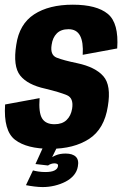

<svg xmlns="http://www.w3.org/2000/svg" viewBox="-22 -621 522 806"><path d="M190 3.7Q287.9 3.7 352 -37.8Q416 -79.4 430.7 -174.7Q445.6 -262.8 411.8 -301.2Q377.9 -339.6 302.8 -355.6Q244.5 -367.6 216 -378.9Q187.6 -390.2 194.8 -433.2Q198.9 -463.1 216.5 -480.8Q234 -498.4 265.5 -498.4Q299.5 -498.4 314 -471.3Q328.6 -444.1 325.2 -390.9L470 -417.6Q477.4 -524.1 430.6 -562.7Q383.8 -601.3 283.6 -601.3Q183.4 -601.3 121.2 -560.7Q59 -520 46.3 -433.1Q31.8 -342.8 62.8 -303.9Q93.7 -265 167.9 -248.8Q229.6 -233.8 258.8 -221.5Q288 -209.1 280.7 -164.4Q275.8 -134.7 257.4 -117.1Q239 -99.5 206.9 -99.5Q169.8 -99.5 154.8 -123.8Q139.7 -148.2 144.2 -209.1L-0.6 -182.4Q-7.8 -71.6 41.4 -34Q90.7 3.7 190 3.7ZM157 164.3Q182.6 164.3 207.3 158.4Q232 152.5 253 141.7Q274 130.9 287.7 114.7Q301.4 98.5 304.8 78Q310.1 50.6 296.4 37.1Q282.6 23.6 253.4 23.6Q229.8 23.6 212.4 30.9Q195.1 38.2 184.4 47.9L179.6 73.7Q185.1 69.5 192.5 67.1Q199.9 64.7 206.4 64.7Q215 64.7 218.9 67.7Q222.9 70.8 221.1 77.7Q219.6 88 206.8 94.6Q194.1 101.2 168.2 101.2Q153.5 101.2 139.5 99.1Q125.6 97 116.4 94.4L87 156.3Q103 159.5 122.1 161.9Q141.2 164.3 157 164.3ZM179.6 73.7 215.9 0H157.5L126.9 67.6Z"/></svg>

Font: Anybody Thin Condensed
Style: Italic
Weight: 100
Width: 3
Italic angle: -10°
Version: Version 1.113;gftools[0.9.25]